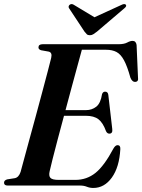

<svg xmlns="http://www.w3.org/2000/svg" viewBox="-21 -919 704 951"><path d="M374.5 0H17Q-1 0 -1 -14Q-1 -26 14.5 -30.5L52.5 -36.5Q72 -40.5 81 -67.5Q86 -86 97.5 -128.5Q109 -171 124.5 -227.8Q140 -284.5 156.8 -346Q173.5 -407.5 188.8 -465Q204 -522.5 215.8 -566.8Q227.5 -611 232.5 -632Q239 -659.5 219.5 -663.5L183 -670Q169.5 -674 169.5 -684Q169.5 -700 190.5 -700H566Q593.5 -700 608.8 -708.2Q624 -716.5 635.5 -716.5Q652.5 -716.5 655.5 -696.5L662.5 -536Q666 -515 650 -513.5Q634 -512 625 -534Q609.5 -590.5 593.2 -620.5Q577 -650.5 556 -661.5Q535 -672.5 505 -672.5H384.5Q377.5 -647.5 364.8 -600.5Q352 -553.5 336 -494.5Q320 -435.5 303.5 -373.5H405Q434 -373.5 455.8 -390.5Q477.5 -407.5 484.5 -453Q489 -465 499.5 -465Q513.5 -465 515.5 -449L535 -280Q538 -258 521.5 -257Q510 -256.5 504 -269.5Q489 -311 466.8 -328.2Q444.5 -345.5 404 -345.5H296Q279.5 -284.5 264.8 -228.8Q250 -173 239.5 -131.2Q229 -89.5 225 -71Q219.5 -48 228.8 -38Q238 -28 269.5 -28H352.5Q408.5 -28 451.8 -62.5Q495 -97 541 -183.5Q550.5 -200 561.5 -200Q576 -200 575 -180.5Q570 -91 533 -39.5Q496 12 441 12Q424 12 409.2 6Q394.5 0 374.5 0ZM459.5 -762.5Q449 -754.5 441.2 -749.5Q433.5 -744.5 424 -744.5Q414 -744.5 408.8 -749.5Q403.5 -754.5 397.5 -762.5L321.5 -877.5Q317.5 -883 319.2 -888.2Q321 -893.5 325 -896Q334.5 -902.5 346.5 -894L447 -833.5L579 -894Q595.5 -902.5 602 -896Q608.5 -888.5 594.5 -877.5Z"/></svg>

Font: Fraunces 72pt S000 SemiBold
Style: Italic
Weight: 600
Italic angle: -16°
Version: Version 1.000; ttfautohint (v1.8.3)